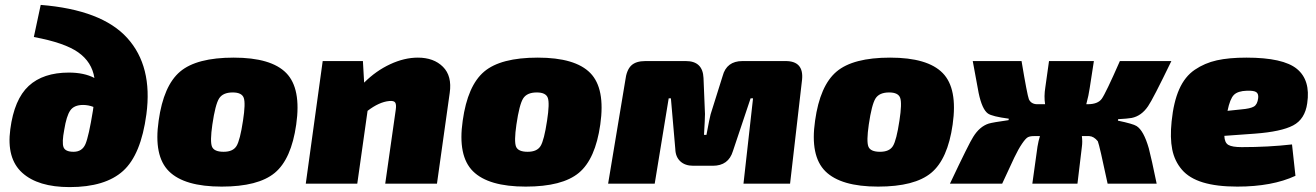

<svg xmlns="http://www.w3.org/2000/svg" viewBox="-20 -749 5367 783"><path d="M118 -598 146 -729Q395 -709 499 -594Q603 -479 577 -283Q555 -118 482 -52Q409 14 264 14Q135 14 70.5 -44.5Q6 -103 22 -222Q38 -344 97 -398.5Q156 -453 261 -453Q323 -453 365 -431Q355 -496 299 -535.5Q243 -575 118 -598ZM280 -130Q315 -130 328.5 -161.5Q342 -193 359 -298L361 -313Q340 -321 319 -321Q282 -321 266.5 -298.5Q251 -276 242 -220Q232 -168 239 -149Q246 -130 280 -130Z M933 -514Q1086 -514 1147.5 -451Q1209 -388 1188 -241Q1168 -100 1100.5 -44Q1033 12 884 12Q732 12 669 -50.5Q606 -113 627 -257Q647 -400 714.5 -457Q782 -514 933 -514ZM929 -372Q889 -372 873.5 -347.5Q858 -323 846 -241Q836 -172 844.5 -151Q853 -130 892 -130Q930 -130 944.5 -153.5Q959 -177 971 -257Q982 -328 974 -350Q966 -372 929 -372Z M1460 -500 1465 -412Q1513 -460 1571 -487Q1629 -514 1684 -514Q1749 -514 1786.5 -476.5Q1824 -439 1814 -370L1762 0H1551L1594 -302Q1597 -323 1591.5 -331Q1586 -339 1567 -337Q1526 -333 1479 -297L1437 0H1227L1296 -500Z M2173 -514Q2326 -514 2387.5 -451Q2449 -388 2428 -241Q2408 -100 2340.5 -44Q2273 12 2124 12Q1972 12 1909 -50.5Q1846 -113 1867 -257Q1887 -400 1954.5 -457Q2022 -514 2173 -514ZM2169 -372Q2129 -372 2113.5 -347.5Q2098 -323 2086 -241Q2076 -172 2084.5 -151Q2093 -130 2132 -130Q2170 -130 2184.5 -153.5Q2199 -177 2211 -257Q2222 -328 2214 -350Q2206 -372 2169 -372Z M3008 -500H3184Q3258 -500 3251 -425L3202 0H3012L3051 -348H3041L2969 -133Q2951 -73 2887 -73H2807Q2774 -73 2754.5 -91Q2735 -109 2734 -141L2716 -348H2707L2650 0H2460L2530 -421Q2535 -463 2554 -481.5Q2573 -500 2612 -500H2777Q2846 -500 2849 -431L2855 -284Q2855 -265 2851 -199H2861Q2874 -269 2878 -283L2927 -439Q2943 -500 3008 -500Z M3610 -514Q3763 -514 3824.5 -451Q3886 -388 3865 -241Q3845 -100 3777.5 -44Q3710 12 3561 12Q3409 12 3346 -50.5Q3283 -113 3304 -257Q3324 -400 3391.5 -457Q3459 -514 3610 -514ZM3606 -372Q3566 -372 3550.5 -347.5Q3535 -323 3523 -241Q3513 -172 3521.5 -151Q3530 -130 3569 -130Q3607 -130 3621.5 -153.5Q3636 -177 3648 -257Q3659 -328 3651 -350Q3643 -372 3606 -372Z M4540 -263 4539 -257Q4601 -244 4615 -235Q4644 -217 4665 -144Q4676 -102 4697 0H4497Q4464 -156 4457 -173Q4441 -193 4422 -194H4392Q4395 -171 4392 -150L4374 0H4190L4211 -151Q4215 -175 4221 -194H4196Q4181 -194 4172 -189.5Q4163 -185 4148 -163Q4133 -141 4116.5 -106.5Q4100 -72 4067 0H3854Q3933 -167 3949 -191Q3975 -233 4012 -245Q4029 -250 4093 -259L4094 -265Q4026 -274 4009 -286Q3985 -303 3971 -370Q3968 -386 3947 -500H4146Q4169 -362 4176 -344Q4185 -325 4208 -324Q4211 -324 4218 -324H4242Q4237 -356 4243 -393L4258 -500H4441L4424 -390Q4420 -361 4410 -324H4416Q4457 -324 4473 -346Q4489 -368 4547 -500H4757Q4681 -343 4662 -316Q4635 -276 4595 -268Q4578 -265 4540 -263Z M5249 -160 5263 -32Q5168 12 5026 12Q4942 12 4886 -5Q4830 -22 4800 -57Q4770 -92 4760.5 -139.5Q4751 -187 4758 -254Q4766 -333 4789 -385Q4812 -437 4852.5 -464.5Q4893 -492 4942.5 -503Q4992 -514 5063 -514Q5213 -514 5269 -468Q5325 -422 5311 -328Q5302 -263 5253.5 -237.5Q5205 -212 5098 -204L4973 -195Q4974 -167 4989.5 -158Q5005 -149 5044 -149Q5153 -149 5249 -160ZM4986 -297 5043 -303Q5079 -306 5093.5 -314.5Q5108 -323 5111 -349Q5113 -366 5103.5 -373Q5094 -380 5065 -379Q5028 -378 5012 -362Q4996 -346 4986 -297Z"/></svg>

Font: Exo 2.0 Black
Style: Italic
Weight: 900
Italic angle: -8°
Designer: Natanael Gama
Version: Version 1.001;PS 001.001;hotconv 1.0.70;makeotf.lib2.5.58329